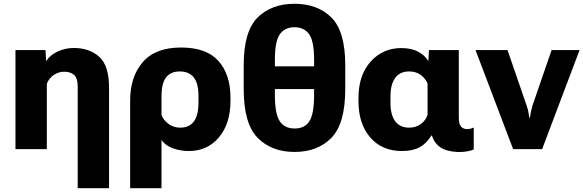

<svg xmlns="http://www.w3.org/2000/svg" viewBox="-20 -776 3036 999"><path d="M384.3 203.1H547.4V-319.3Q547.4 -435.5 495.8 -481Q444.3 -526.4 364.7 -526.4Q317.9 -526.4 278.6 -507.3Q239.3 -488.3 222.2 -460.4H219.7L216.8 -515.6H60.5V0H223.6V-340.3Q235.8 -370.6 261 -386.7Q286.1 -402.8 313.5 -402.8Q347.7 -402.8 366 -385.7Q384.3 -368.7 384.3 -325.2Z M657.2 203.1H820.3V-48.3Q837.9 -20.5 877.2 -5.4Q916.5 9.8 962.4 9.8Q1059.1 9.8 1119.1 -61.3Q1179.2 -132.3 1179.2 -252V-267.6Q1179.2 -388.7 1116.7 -458.7Q1054.2 -528.8 921.9 -528.8Q788.1 -528.8 722.7 -452.6Q657.2 -376.5 657.2 -253.4ZM917.5 -111.8Q883.3 -111.8 856.7 -131.3Q830.1 -150.9 820.3 -177.7V-273.9Q820.3 -343.3 844.5 -373.8Q868.7 -404.3 915 -404.3Q963.4 -404.3 988 -373.3Q1012.7 -342.3 1012.7 -277.8V-241.2Q1012.7 -177.2 989 -144.5Q965.3 -111.8 917.5 -111.8Z M1512.7 14.6Q1632.3 14.6 1704.3 -58.8Q1776.4 -132.3 1776.4 -313V-437Q1776.4 -612.8 1704.6 -684.6Q1632.8 -756.3 1512.7 -756.3Q1392.1 -756.3 1320.1 -684.6Q1248 -612.8 1248 -437V-313Q1248 -132.3 1320.6 -58.8Q1393.1 14.6 1512.7 14.6ZM1513.2 -107.4Q1460.4 -107.4 1435.3 -145.8Q1410.2 -184.1 1410.2 -282.7V-464.4Q1410.2 -562 1436.3 -598.1Q1462.4 -634.3 1512.2 -634.3Q1562.5 -634.3 1588.4 -598.1Q1614.3 -562 1614.3 -464.4V-282.7Q1614.3 -184.1 1590.1 -145.8Q1565.9 -107.4 1513.2 -107.4ZM1329.1 -312.5H1695.3V-430.7H1329.1Z M2071.3 9.8Q2127 9.8 2162.8 -9.5Q2198.7 -28.8 2224.6 -70.8H2227.1Q2239.7 -31.2 2271.2 -9.5Q2302.7 12.2 2363.8 15.1Q2394 15.1 2415.8 10.7Q2437.5 6.3 2444.8 1.5V-112.3Q2437.5 -108.9 2428.2 -106.4Q2418.9 -104 2411.1 -104Q2391.6 -104 2379.4 -116.7Q2367.2 -129.4 2367.2 -165.5V-515.6H2211.9L2209 -460H2207Q2188.5 -490.7 2153.3 -508.3Q2118.2 -525.9 2067.9 -525.9Q1972.2 -525.9 1908.7 -455.6Q1845.2 -385.3 1845.2 -266.1V-250Q1845.2 -131.3 1906.5 -60.8Q1967.8 9.8 2071.3 9.8ZM2108.9 -111.8Q2060.5 -111.8 2036.1 -145.3Q2011.7 -178.7 2011.7 -239.7V-274.9Q2011.7 -337.4 2036.4 -370.8Q2061 -404.3 2109.4 -404.3Q2144.5 -404.3 2169.2 -386Q2193.8 -367.7 2204.6 -341.3V-178.2Q2193.8 -147.5 2168.2 -129.6Q2142.6 -111.8 2108.9 -111.8Z M2454.1 -515.6 2649.9 0H2800.8L2995.6 -515.6H2850.1L2750.5 -226.6Q2745.1 -208 2742.2 -193.6Q2739.3 -179.2 2737.3 -164.1H2733.9Q2731.9 -179.2 2729.2 -193.8Q2726.6 -208.5 2720.2 -226.6L2620.6 -515.6Z"/></svg>

Font: Roboto Flex
Style: wght 800 wdth 100 opsz 14.0 GRAD 0.00 slnt 0.00 XTRA 468 XOPQ 96 YOPQ 79 YTLC 514 YTUC 712 YTAS 750 YTDE -203.00 YTFI 738
Weight: 800
Designer: Berlow after Robertson
Foundry: Google
Version: Version 3.100